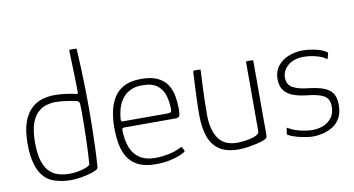

<svg xmlns="http://www.w3.org/2000/svg" viewBox="-71 -883 1973 1069"><g transform="rotate(-10 915.0 -348.0)"><path d="M49 -230Q49 -306 66.5 -353.5Q84 -401 112.5 -427Q141 -453 175 -462.5Q209 -472 241 -472Q274 -472 304 -468Q334 -464 352 -460Q365 -456 369.5 -456Q374 -456 374 -466Q374 -483 373.5 -511Q373 -539 372 -571Q371 -603 370 -632Q369 -661 368.5 -680Q368 -699 368 -701Q368 -704 369.5 -705Q371 -706 373 -706H405Q407 -706 408.5 -705Q410 -704 410 -702Q413 -647 415.5 -591.5Q418 -536 419 -479.5Q420 -423 420 -366.5Q420 -310 419 -254.5Q418 -199 416 -144.5Q414 -90 410 -38Q410 -33 407 -28Q404 -23 393 -18Q366 -6 326.5 2Q287 10 245 10Q204 9 166.5 -2Q129 -13 105 -38Q77 -67 63 -115Q49 -163 49 -230ZM91 -230Q91 -165 104.5 -123.5Q118 -82 142 -61Q166 -38 204.5 -30.5Q243 -23 283 -28Q323 -33 352 -46Q359 -50 363.5 -53Q368 -56 368 -61Q370 -87 372 -125.5Q374 -164 375 -206Q376 -248 376.5 -287Q377 -326 377 -355.5Q377 -385 376 -396Q376 -406 371 -411Q366 -416 360 -418Q332 -424 299 -428.5Q266 -433 242 -433Q219 -433 192.5 -426Q166 -419 143 -398.5Q120 -378 105.5 -337.5Q91 -297 91 -230Z M540 -237Q540 -284 549 -327Q558 -370 579 -404Q600 -438 637.5 -457.5Q675 -477 733 -477Q792 -477 827.5 -459.5Q863 -442 881.5 -412.5Q900 -383 906 -347.5Q912 -312 912 -276Q912 -241 905.5 -234Q899 -227 887 -227H593Q591 -227 586.5 -225Q582 -223 582 -214Q583 -160 598 -118.5Q613 -77 647.5 -53.5Q682 -30 737 -30Q771 -30 810 -37.5Q849 -45 878 -60Q884 -64 887.5 -64.5Q891 -65 894 -60L902 -43Q904 -40 903 -38.5Q902 -37 899 -34Q867 -15 823.5 -5Q780 5 734 5Q674 5 636 -13.5Q598 -32 577 -65Q556 -98 548 -142Q540 -186 540 -237ZM869 -282Q869 -322 858.5 -358.5Q848 -395 819 -418Q790 -441 733 -441Q691 -441 662.5 -425.5Q634 -410 617 -385Q600 -360 592.5 -331.5Q585 -303 583 -277Q583 -269 584.5 -265.5Q586 -262 594 -262H849Q859 -262 864 -265.5Q869 -269 869 -282Z M1203 4Q1130 4 1090 -25.5Q1050 -55 1034 -106Q1018 -157 1018 -219Q1018 -270 1020 -319Q1022 -368 1024 -407Q1026 -446 1027 -465Q1028 -470 1030.5 -471Q1033 -472 1038 -472H1061Q1067 -472 1068.5 -471Q1070 -470 1069 -464Q1069 -456 1067.5 -431Q1066 -406 1064.5 -370.5Q1063 -335 1062 -294.5Q1061 -254 1061 -215Q1061 -134 1093.5 -84Q1126 -34 1202 -34Q1211 -34 1231.5 -36Q1252 -38 1273.5 -42.5Q1295 -47 1310.5 -55.5Q1326 -64 1326 -75V-467Q1326 -469 1327 -470.5Q1328 -472 1329 -472H1362Q1364 -472 1365.5 -471Q1367 -470 1367 -467V-48Q1367 -36 1361.5 -30.5Q1356 -25 1338 -19Q1331 -16 1308.5 -10.5Q1286 -5 1257 -0.5Q1228 4 1203 4Z M1485 -65Q1485 -68 1487 -68Q1489 -68 1492 -66Q1508 -55 1532.5 -47Q1557 -39 1582.5 -35Q1608 -31 1625 -31Q1658 -31 1687 -42.5Q1716 -54 1734.5 -78.5Q1753 -103 1753 -142Q1753 -186 1722 -203.5Q1691 -221 1624 -227Q1583 -232 1551 -243.5Q1519 -255 1500.5 -279.5Q1482 -304 1482 -343Q1482 -387 1505 -416.5Q1528 -446 1566 -461.5Q1604 -477 1647 -477Q1682 -477 1721.5 -468Q1761 -459 1783 -442Q1785 -440 1785 -439Q1785 -438 1784 -435L1777 -409Q1775 -404 1769 -409Q1751 -423 1715 -432Q1679 -441 1647 -441Q1590 -441 1557 -412.5Q1524 -384 1524 -345Q1524 -304 1556.5 -286.5Q1589 -269 1645 -264Q1680 -260 1707.5 -252.5Q1735 -245 1754.5 -232Q1774 -219 1783.5 -197.5Q1793 -176 1793 -143Q1793 -101 1778 -72.5Q1763 -44 1737 -27Q1711 -10 1680.5 -2.5Q1650 5 1619 5Q1605 5 1580 1Q1555 -3 1528.5 -10.5Q1502 -18 1484 -29Q1481 -31 1480 -32Q1479 -33 1480 -36Z"/></g></svg>

Font: Glory ExtraLight
Style: Regular
Weight: 250
Version: Version 1.011